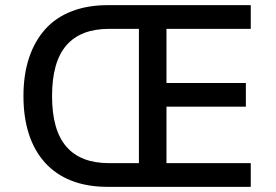

<svg xmlns="http://www.w3.org/2000/svg" viewBox="-20 -725 1070 745"><path d="M398 0Q318 0 257 -24Q196 -48 154.5 -94Q113 -140 92 -205Q71 -270 71 -352Q71 -435 92.5 -500Q114 -565 155 -611Q196 -657 257.5 -681Q319 -705 398 -705H953V-613H626V-403H934V-311H626V-92H953V0ZM403 -92H519V-613H403Q293 -613 237.5 -549Q182 -485 182 -352Q182 -220 237.5 -156Q293 -92 403 -92Z"/></svg>

Font: Nunito Sans 7pt SemiCondensed SemiBold
Style: Regular
Weight: 600
Width: 4
Designer: Vernon Adams
Foundry: Vernon Adams
Version: Version 3.101;gftools[0.9.27]